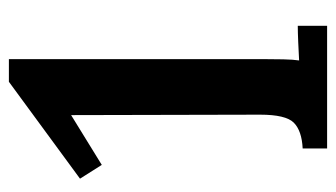

<svg xmlns="http://www.w3.org/2000/svg" viewBox="-182 -574 756 432"><g transform="rotate(-90 196.0 -358.0)"><path d="M78 0V-55Q118 -57 136 -75Q154 -93 154 -151L153 -576L41 -507L10 -556L228 -716H279V-146Q279 -121 278.5 -98.5Q278 -76 276 -63Q294 -64 317 -65Q340 -66 354 -66V0Z"/></g></svg>

Font: Lora SemiBold
Style: Regular
Weight: 600
Designer: Olga Karpushina, Alexei Vanyashin (Cyrillic)
Foundry: Cyreal
Version: Version 3.011; ttfautohint (v1.8.4.7-5d5b)